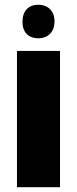

<svg xmlns="http://www.w3.org/2000/svg" viewBox="-20 -783 322 803"><path d="M208 -694C208 -736 182 -763 140 -763C98 -763 74 -736 74 -692C74 -649 98 -623 140 -623C182 -623 208 -650 208 -694ZM51 0H231V-570H51Z"/></svg>

Font: FilmFarsi_V5 Display
Style: Regular
Weight: 400
Designer: Borna Izadpanah
Foundry: Borna Izadpanah
Version: Version 1.000;PS 001.000;hotconv 1.0.88;makeotf.lib2.5.64775